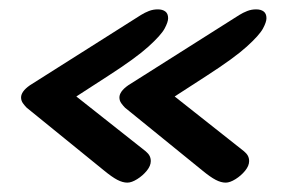

<svg xmlns="http://www.w3.org/2000/svg" viewBox="-20 -448 601 410"><path d="M317 -428Q307 -428 298 -424.5Q289 -421 281 -416L44 -266Q34 -259 29.5 -252.5Q25 -246 25 -240Q25 -233 29 -227.5Q33 -222 37 -218L202 -84Q219 -70 230.5 -64Q242 -58 252 -58Q261 -58 273 -65.5Q285 -73 293.5 -83.5Q302 -94 302 -104Q302 -110 299.5 -115Q297 -120 291 -125L143 -242L211 -286Q270 -324 297 -348.5Q324 -373 331.5 -387Q339 -401 339 -409Q339 -419 333 -423.5Q327 -428 317 -428ZM527 -428Q517 -428 508 -424.5Q499 -421 491 -416L254 -266Q244 -259 239.5 -252.5Q235 -246 235 -240Q235 -233 239 -227.5Q243 -222 247 -218L412 -84Q429 -70 440.5 -64Q452 -58 462 -58Q471 -58 483 -65.5Q495 -73 503.5 -83.5Q512 -94 512 -104Q512 -110 509.5 -115Q507 -120 501 -125L353 -242L421 -286Q480 -324 507 -348.5Q534 -373 541.5 -387Q549 -401 549 -409Q549 -419 543 -423.5Q537 -428 527 -428Z"/></svg>

Font: Alkatra
Style: Regular
Weight: 400
Designer: Suman Bhandary
Version: Version 1.100;gftools[0.9.22]